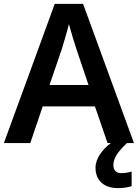

<svg xmlns="http://www.w3.org/2000/svg" viewBox="-20 -737 711 989"><path d="M534 0H551C508 32 472 79 472 127C472 191 514 232 587 232C617 232 638 228 658 222V147C646 150 626 155 605 155C580 155 564 141 564 113C564 76 589 43 634 0H670L408 -717H262L0 0H136L200 -189H469ZM374 -483 436 -299H235L298 -483C305 -506 325 -572 335 -613C344 -578 365 -510 374 -483Z"/></svg>

Font: Noto Sans Arabic SemBd
Style: Regular
Weight: 600
Designer: Monotype Design Team, Nadine Chahine, Nizar Qandah and Khaled Hosny
Foundry: Monotype Imaging Inc.
Version: Version 2.012